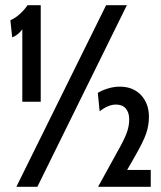

<svg xmlns="http://www.w3.org/2000/svg" viewBox="-20 -720 620 740"><path d="M66 -607Q49 -584 27 -576L20 -642Q39 -650 57 -666.5Q75 -683 86 -700H137V-328H66ZM389 -700H469L124 0H43ZM561 -65V0H358L445 -158Q463 -191 470.5 -214Q478 -237 478 -260Q478 -286 465 -301.5Q452 -317 427 -317Q397 -317 364 -291L357 -362Q373 -372 396 -379Q419 -386 442 -386Q493 -386 523.5 -353.5Q554 -321 554 -270Q554 -236 543 -204.5Q532 -173 501 -119L470 -65Z"/></svg>

Font: Cabin Condensed
Style: Regular
Weight: 400
Width: 3
Designer: Pablo Impallari
Foundry: Pablo Impallari. http://www.impallari.com Igino Marini. http://www.ikern.com
Version: Version 2.200